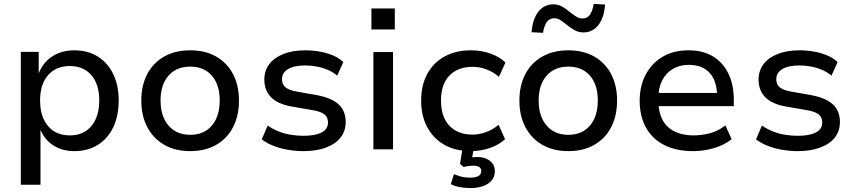

<svg xmlns="http://www.w3.org/2000/svg" viewBox="-20 -760 4349 977"><path d="M86 180V-496H177V-389H178Q200 -444 247.5 -474Q295 -504 358 -504Q427 -504 478 -472Q529 -440 556.5 -382.5Q584 -325 584 -248Q584 -172 557 -114Q530 -56 479 -23.5Q428 9 359 9Q296 9 251 -20.5Q206 -50 186 -100V180ZM335 -71Q405 -71 445 -118.5Q485 -166 485 -249Q485 -331 445 -377.5Q405 -424 335 -424Q265 -424 224.5 -377.5Q184 -331 184 -249Q184 -166 224.5 -118.5Q265 -71 335 -71Z M948 9Q872 9 816 -23Q760 -55 729.5 -113Q699 -171 699 -248Q699 -326 729.5 -383.5Q760 -441 816 -472.5Q872 -504 948 -504Q1024 -504 1079.5 -472.5Q1135 -441 1165.5 -383.5Q1196 -326 1196 -248Q1196 -171 1166 -113Q1136 -55 1080 -23Q1024 9 948 9ZM948 -74Q1018 -74 1058 -121Q1098 -168 1098 -249Q1098 -329 1058 -375Q1018 -421 948 -421Q878 -421 837.5 -375Q797 -329 797 -249Q797 -168 837.5 -121Q878 -74 948 -74Z M1525 9Q1484 9 1444 2Q1404 -5 1370 -18.5Q1336 -32 1312 -51L1342 -121Q1368 -103 1398.5 -91Q1429 -79 1461.5 -74Q1494 -69 1524 -69Q1584 -69 1616.5 -86Q1649 -103 1649 -136Q1649 -164 1630 -178.5Q1611 -193 1568 -200L1464 -218Q1394 -230 1359.5 -265Q1325 -300 1325 -355Q1325 -399 1349.5 -432.5Q1374 -466 1421.5 -485Q1469 -504 1534 -504Q1570 -504 1607 -497.5Q1644 -491 1675.5 -477.5Q1707 -464 1727 -444L1696 -375Q1675 -393 1648 -404.5Q1621 -416 1591.5 -421.5Q1562 -427 1534 -427Q1477 -427 1446 -408.5Q1415 -390 1415 -357Q1415 -330 1433 -315.5Q1451 -301 1490 -294L1592 -276Q1667 -262 1703 -229Q1739 -196 1739 -139Q1739 -93 1713 -60Q1687 -27 1638.5 -9Q1590 9 1525 9Z M1870 -610V-717H1989V-610ZM1880 0V-495H1980V0Z M2376 9Q2299 9 2242.5 -22.5Q2186 -54 2154.5 -112Q2123 -170 2123 -248Q2123 -327 2154.5 -384.5Q2186 -442 2243 -473Q2300 -504 2377 -504Q2429 -504 2475.5 -487.5Q2522 -471 2552 -442L2519 -369Q2490 -394 2455 -407Q2420 -420 2386 -420Q2310 -420 2267 -375.5Q2224 -331 2224 -248Q2224 -165 2267 -120Q2310 -75 2385 -75Q2419 -75 2454 -88Q2489 -101 2517 -125L2550 -52Q2521 -24 2474.5 -7.5Q2428 9 2376 9ZM2374 197Q2347 197 2319.5 192Q2292 187 2274 177L2290 126Q2309 134 2328 139Q2347 144 2373 144Q2399 144 2414 136Q2429 128 2429 110Q2429 97 2418.5 90Q2408 83 2389 83Q2379 83 2366.5 84.5Q2354 86 2339 90L2321 74L2336 -20H2393L2380 59L2354 47Q2365 43 2380 41Q2395 39 2409 39Q2433 39 2453 47Q2473 55 2485.5 71Q2498 87 2498 112Q2498 139 2482 158Q2466 177 2438 187Q2410 197 2374 197Z M2872 9Q2796 9 2740 -23Q2684 -55 2653.5 -113Q2623 -171 2623 -248Q2623 -326 2653.5 -383.5Q2684 -441 2740 -472.5Q2796 -504 2872 -504Q2948 -504 3003.5 -472.5Q3059 -441 3089.5 -383.5Q3120 -326 3120 -248Q3120 -171 3090 -113Q3060 -55 3004 -23Q2948 9 2872 9ZM2872 -74Q2942 -74 2982 -121Q3022 -168 3022 -249Q3022 -329 2982 -375Q2942 -421 2872 -421Q2802 -421 2761.5 -375Q2721 -329 2721 -249Q2721 -168 2761.5 -121Q2802 -74 2872 -74ZM2743 -593 2685 -596Q2690 -663 2719.5 -700.5Q2749 -738 2796 -738Q2821 -738 2841.5 -726Q2862 -714 2882 -697Q2900 -683 2914 -674.5Q2928 -666 2943 -666Q2969 -666 2982 -685Q2995 -704 3001 -740L3059 -737Q3054 -669 3024.5 -632Q2995 -595 2949 -595Q2923 -595 2902.5 -607Q2882 -619 2861 -636Q2844 -650 2830.5 -658.5Q2817 -667 2801 -667Q2776 -667 2762.5 -648Q2749 -629 2743 -593Z M3508 9Q3422 9 3361 -21.5Q3300 -52 3267.5 -110Q3235 -168 3235 -248Q3235 -322 3265.5 -380Q3296 -438 3351.5 -471Q3407 -504 3484 -504Q3557 -504 3608 -473Q3659 -442 3686.5 -385.5Q3714 -329 3714 -251V-220H3311V-287H3647L3629 -268Q3629 -347 3591.5 -388.5Q3554 -430 3485 -430Q3439 -430 3404 -409.5Q3369 -389 3349.5 -351Q3330 -313 3330 -260V-249Q3330 -190 3351 -150.5Q3372 -111 3412.5 -91Q3453 -71 3509 -71Q3550 -71 3592.5 -82Q3635 -93 3671 -122L3703 -52Q3665 -21 3612 -6Q3559 9 3508 9Z M4040 9Q3999 9 3959 2Q3919 -5 3885 -18.5Q3851 -32 3827 -51L3857 -121Q3883 -103 3913.5 -91Q3944 -79 3976.5 -74Q4009 -69 4039 -69Q4099 -69 4131.5 -86Q4164 -103 4164 -136Q4164 -164 4145 -178.5Q4126 -193 4083 -200L3979 -218Q3909 -230 3874.5 -265Q3840 -300 3840 -355Q3840 -399 3864.5 -432.5Q3889 -466 3936.5 -485Q3984 -504 4049 -504Q4085 -504 4122 -497.5Q4159 -491 4190.5 -477.5Q4222 -464 4242 -444L4211 -375Q4190 -393 4163 -404.5Q4136 -416 4106.5 -421.5Q4077 -427 4049 -427Q3992 -427 3961 -408.5Q3930 -390 3930 -357Q3930 -330 3948 -315.5Q3966 -301 4005 -294L4107 -276Q4182 -262 4218 -229Q4254 -196 4254 -139Q4254 -93 4228 -60Q4202 -27 4153.5 -9Q4105 9 4040 9Z"/></svg>

Font: Nunito Sans 12pt ExtraLight 8pt Medium
Style: Regular
Weight: 500
Version: Version 3.101;gftools[0.9.27]